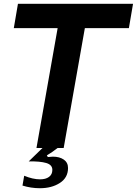

<svg xmlns="http://www.w3.org/2000/svg" viewBox="-20 -783 724 1016"><path d="M75 -763H684L662 -634H429L317 0H285Q256 23 228 39L233 48Q255 46 260 46Q295 46 317.5 61.5Q340 77 340 106Q340 157 297 185Q254 213 191 213Q144 213 99 199L108 147Q154 166 192 166Q222 166 239.5 153Q257 140 257 116Q257 89 224.5 79.5Q192 70 132 71L205 0H173L285 -634H53Z"/></svg>

Font: Open Sauce Sans
Style: Bold Italic
Weight: 700
Italic angle: -10°
Designer: Alfredo Marco Pradil
Foundry: Creative Sauce Fz LLC
Version: Version 1.477